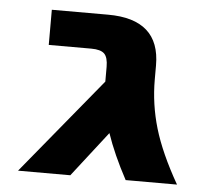

<svg xmlns="http://www.w3.org/2000/svg" viewBox="-43 -566 660 611"><g transform="rotate(5 287.0 -260.0)"><path d="M36.1 0 288.1 -306.6V-353.5Q288.1 -383.8 276.4 -395.5Q264.6 -407.2 234.4 -407.2H98.6V-519.5H278.3Q444.3 -519.5 444.3 -372.1V-327.1Q444.3 -248 466.8 -171.9Q489.3 -95.7 543.9 0H379.9Q337.9 -78.1 315.4 -144.5L203.1 0Z"/></g></svg>

Font: GenEi M Gothic v2 Heavy
Style: Regular
Weight: 800
Version: Version 2.0